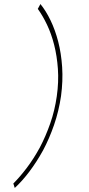

<svg xmlns="http://www.w3.org/2000/svg" viewBox="-20 -767 440 950"><path d="M282 -292Q292 -367 287.5 -435Q283 -503 268 -561Q253 -619 230 -666.5Q207 -714 180 -747L167 -723Q191 -690 212.5 -645Q234 -600 248 -545Q262 -490 266.5 -426Q271 -362 261 -291Q251 -220 228.5 -156Q206 -92 177 -37Q147 18 113 63Q79 108 46 141L53 163Q89 130 125 82.5Q161 35 193 -23Q224 -81 247.5 -149Q271 -217 282 -292Z"/></svg>

Font: Josefin Slab ExtraLight
Style: Italic
Weight: 250
Italic angle: -12°
Designer: Santiago Orozco
Foundry: Typemade
Version: Version 2.100